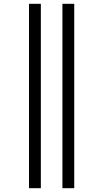

<svg xmlns="http://www.w3.org/2000/svg" viewBox="-20 -843 540 1006"><path d="M307 143H369V-823H307ZM132 143H194V-823H132Z"/></svg>

Font: Iosevka SS09 Light
Style: Regular
Weight: 300
Monospace: yes
Designer: Belleve Invis
Foundry: Belleve Invis
Version: Version 5.2.1; ttfautohint (v1.8.3)